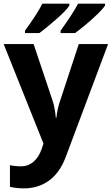

<svg xmlns="http://www.w3.org/2000/svg" viewBox="-20 -786 609 1046"><path d="M109.9 240.2Q71.3 240.2 34.2 231.9V113.8Q61 120.1 96.7 120.1Q132.8 120.1 162.1 95.7Q191.4 71.3 208 22.9L216.8 -3.9L0 -545.9H163.1L266.1 -238.8Q279.3 -198.7 284.2 -144H287.1Q292.5 -194.3 308.1 -238.8L409.2 -545.9H568.8L337.9 69.8Q305.7 155.3 247.1 197.8Q188.5 240.2 109.9 240.2ZM310.1 -606V-619.1Q377.9 -712.9 405.3 -766.1H552.2V-755.9Q540 -735.4 491.2 -690.4Q442.4 -645.5 389.2 -606ZM357.9 -766.1V-755.9Q342.3 -730 286.6 -681.2Q231 -632.3 194.8 -606H116.2V-619.1Q181.6 -708.5 210.9 -766.1Z"/></svg>

Font: OpenSans-Bold
Style: Bold
Weight: 700
Foundry: Ascender Corporation
Version: Version 1.10